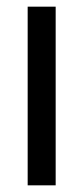

<svg xmlns="http://www.w3.org/2000/svg" viewBox="-20 -556 249 576"><path d="M63 0V-536H147V0Z"/></svg>

Font: Georama ExtraCondensed Thin
Style: Regular
Weight: 400
Version: Version 1.001